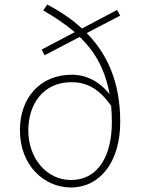

<svg xmlns="http://www.w3.org/2000/svg" viewBox="-20 -815 626 848"><path d="M293 -20C190 -20 105 -111 105 -240C105 -352 169 -452 295 -452C352 -452 412 -433 471 -347C473 -324 474 -300 474 -275C474 -135 419 -20 293 -20ZM511 -746 497 -771 342 -689C296 -732 243 -766 189 -795L171 -769C221 -740 268 -709 310 -673L164 -596L177 -571L332 -652C396 -591 444 -512 464 -399C419 -456 360 -485 297 -485C158 -485 68 -384 68 -240C68 -81 178 13 293 13C421 13 511 -99 511 -276C511 -457 451 -579 363 -669Z"/></svg>

Font: Noto Sans T Chinese Thin
Style: Regular
Weight: 100
Designer: Ryoko NISHIZUKA (kana & ideographs); Paul D. Hunt (Latin, Greek & Cyrillic); Wenlong ZHANG (bopomofo); Sandoll Communica
Foundry: Adobe Systems Incorporated
Version: Version 1.000;PS 1;hotconv 1.0.78;makeotf.lib2.5.61930